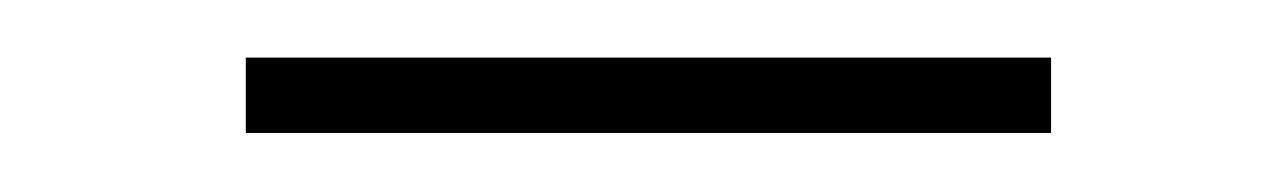

<svg xmlns="http://www.w3.org/2000/svg" viewBox="-20 -721 436 66"><path d="M341.3 -701.2V-675.3H64.5V-701.2Z"/></svg>

Font: Vazirmatn RD Thin
Style: Regular
Weight: 100
Designer: Saber Rastikerdar
Foundry: Saber Rastikerdar
Version: Version 32.102